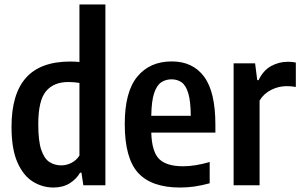

<svg xmlns="http://www.w3.org/2000/svg" viewBox="-20 -828 1347 858"><path d="M219 10Q169.5 10 126.8 -16.5Q84 -43 57.8 -102.5Q31.5 -162 31.5 -261.5Q31.5 -408 96.2 -480.5Q161 -553 293.5 -553Q313 -553 335 -551V-808H451V0H352.5L344 -56.5H338Q321.5 -27.5 291.2 -8.8Q261 10 219 10ZM254 -89Q277 -89 299.2 -100.2Q321.5 -111.5 335 -133V-457.5Q310 -461.5 285 -461.5Q220 -461.5 185.5 -420.2Q151 -379 151 -272.5Q151 -197.5 164.5 -158Q178 -118.5 201.2 -103.8Q224.5 -89 254 -89Z M784.5 10Q657.5 10 597.5 -55.2Q537.5 -120.5 537.5 -274Q537.5 -417.5 593.5 -485.5Q649.5 -553.5 747.5 -553.5Q841.5 -553.5 892 -485.5Q942.5 -417.5 942.5 -271V-235.5H656Q658.5 -149.5 691.5 -117.2Q724.5 -85 798.5 -85Q825.5 -85 854.8 -89.8Q884 -94.5 917 -104V-9Q880.5 1 849 5.5Q817.5 10 784.5 10ZM746.5 -473.5Q720 -473.5 700 -459.8Q680 -446 668.5 -410.8Q657 -375.5 656 -310.5H832.5Q832 -375.5 821.5 -410.8Q811 -446 792 -459.8Q773 -473.5 746.5 -473.5Z M1024 0V-545H1120L1129.5 -470H1135.5Q1156.5 -513.5 1191.5 -532.8Q1226.5 -552 1267.5 -552Q1277.5 -552 1286.5 -551Q1295.5 -550 1302 -548.5V-439.5Q1291.5 -441.5 1281.2 -442.2Q1271 -443 1260.5 -443Q1224.5 -443 1191.2 -426Q1158 -409 1140 -378.5V0Z"/></svg>

Font: Encode Sans Condensed SemiBold
Style: Regular
Weight: 600
Width: 3
Designer: Multiple Designers
Foundry: Impallari Type
Version: Version 3.000; ttfautohint (v1.8.3) -l 8 -r 50 -G 200 -x 14 